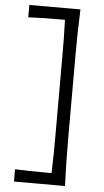

<svg xmlns="http://www.w3.org/2000/svg" viewBox="-61 -835 537 994"><g transform="rotate(5 207.5 -338.0)"><path d="M50.7 120.3H315.8Q313.3 57.2 312.1 -0.7Q310.9 -58.7 310.9 -128.1V-551.4Q310.9 -620.2 312.1 -677.6Q313.3 -735 315.8 -797.4H50.2V-733.1Q87.8 -735.3 128.1 -736.1Q168.5 -736.8 213 -736.8H240.7Q242.6 -688.8 243.2 -641.2Q243.7 -593.7 243.7 -539.4V-138.4Q243.7 -83.3 243.2 -36.1Q242.6 11 240.6 59.7H217.9Q164.5 59.7 125.2 58.8Q85.9 57.9 50.7 56.4Z"/></g></svg>

Font: Pinar-VF-FD
Style: Regular
Weight: 300
Designer: Amin Abedi
Version: Version 3.0